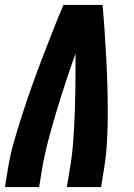

<svg xmlns="http://www.w3.org/2000/svg" viewBox="-20 -755 540 775"><path d="M0 0 12 -74Q21 -130 37 -185.5Q53 -241 71 -296.5Q89 -352 108.5 -407Q128 -462 149 -516.5Q170 -571 191.5 -626Q213 -681 236 -735H394Q399 -681 402.5 -626Q406 -571 409 -516.5Q412 -462 413.5 -407Q415 -352 415 -296.5Q415 -241 412 -185.5Q409 -130 400 -74L388 0H250L262 -74Q272 -132 276 -190.5Q280 -249 282 -307Q284 -365 284.5 -423Q285 -481 285 -539Q264 -481 245 -423Q226 -365 208.5 -307Q191 -249 175.5 -190.5Q160 -132 150 -74L138 0Z"/></svg>

Font: Iosevka Term Curly Heavy
Style: Italic
Weight: 900
Italic angle: -9°
Designer: Belleve Invis
Foundry: Belleve Invis
Version: Version 32.3.0